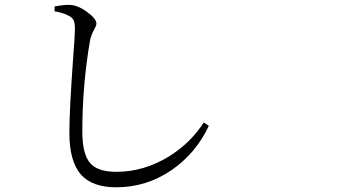

<svg xmlns="http://www.w3.org/2000/svg" viewBox="-20 -754 1540 812"><path d="M471.7 38.1Q371.1 38.1 323.2 -14.6Q273.4 -70.3 273.4 -192.4Q273.4 -286.1 289.1 -504.9Q296.9 -608.4 296.9 -629.9Q296.9 -655.3 292 -667Q287.1 -677.7 274.4 -685.5Q248 -700.2 210.9 -706.1V-726.6Q252.9 -734.4 274.4 -733.4Q308.6 -732.4 348.1 -703.6Q387.7 -674.8 387.7 -654.3Q387.7 -645.5 378.9 -629.9Q365.2 -606.4 360.4 -581.1Q328.1 -391.6 328.1 -198.2Q328.1 -104.5 359.9 -65.9Q391.6 -27.3 471.7 -27.3Q588.9 -27.3 695.3 -92.8Q787.1 -150.4 841.8 -236.3L863.3 -221.7Q807.6 -104.5 705.1 -34.2Q598.6 38.1 471.7 38.1Z"/></svg>

Font: Bpmf Zihi Box R
Style: R
Weight: 400
Foundry: But Ko
Version: Version 1.320